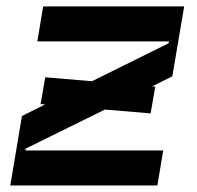

<svg xmlns="http://www.w3.org/2000/svg" viewBox="-20 -565 599 585"><path d="M111.5 -545.5 93.8 -438.9H495L493.6 -433.2L260.3 -317.5L117.9 -329.5L103.7 -247.9L117.5 -246.8L46.9 -211.6L11.4 0H459.5L477.3 -106.5H57.5L58.2 -112.2L299.7 -231.2L438.9 -219.5L453.1 -301.1L443.2 -301.8L505 -332.4L541.2 -545.5Z"/></svg>

Font: Riot Sans 2.0
Style: Bold Italic
Weight: 600
Italic angle: -9.39999°
Designer: Rasmus Andersson
Foundry: rsms
Version: Version 3.006;hotconv 1.0.109;makeotfexe 2.5.65596